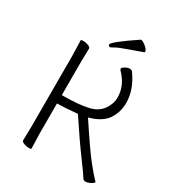

<svg xmlns="http://www.w3.org/2000/svg" viewBox="-208 -996 1028 1128"><g transform="rotate(30 306.5 -432.5)"><path d="M265 -758Q265 -776 412 -875H419Q424 -875 437 -866Q470 -843 470 -826Q470 -822 466 -821Q417 -803 368.5 -786Q320 -769 300.5 -757.5Q281 -746 276.5 -746Q272 -746 268.5 -749.5Q265 -753 265 -758ZM109 -18 111 -107V-589L108 -695Q108 -700 124 -700Q140 -700 157.5 -693.5Q175 -687 175 -677L173 -588V-361H178Q286 -361 351 -376Q416 -391 444 -442Q464 -475 464 -512Q464 -593 400 -658Q395 -662 395 -669Q395 -676 411 -685.5Q427 -695 441 -695Q455 -695 460 -688Q524 -600 524 -509Q524 -447 490.5 -397Q457 -347 372 -324Q482 -157 528.5 -100Q575 -43 586.5 -32Q598 -21 600 -18Q600 -10 581 0Q562 10 548.5 10Q535 10 530 3Q515 -22 456.5 -101Q398 -180 310 -313Q245 -306 173 -304V-106L176 0Q176 5 160 5Q144 5 126.5 -1.5Q109 -8 109 -18ZM530 3Z"/></g></svg>

Font: ToneOZ-Pinyin-WenKai-Light
Style: Light
Weight: 300
Designer: Fontworks Inc.
Foundry: ToneOZ
Version: Version 0.240331